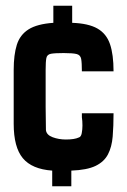

<svg xmlns="http://www.w3.org/2000/svg" viewBox="-20 -662 446 673"><path d="M163 -9V-64Q92 -69 60 -107.5Q28 -146 28 -228V-417Q28 -470 39 -505Q50 -540 80 -559Q110 -578 167 -582V-642H233V-582Q290 -580 321.5 -562Q353 -544 365.5 -507.5Q378 -471 378 -412H267Q267 -442 264.5 -455.5Q262 -469 249 -472.5Q236 -476 203 -476Q172 -476 158.5 -473.5Q145 -471 142.5 -458.5Q140 -446 140 -417V-287L141 -206Q143 -189 164.5 -181Q186 -173 211 -173Q241 -173 256 -180Q264 -182 266.5 -195Q269 -208 269 -222Q269 -230 268.5 -237.5Q268 -245 267 -251V-265H378Q378 -220 375 -183.5Q372 -147 358.5 -121Q345 -95 315 -80.5Q285 -66 230 -64V-9Z"/></svg>

Font: New Amsterdam
Style: Regular
Weight: 400
Designer: Vladimir Nikolic
Foundry: Vladimir Nikolic
Version: Version 1.000; ttfautohint (v1.8.4.7-5d5b)